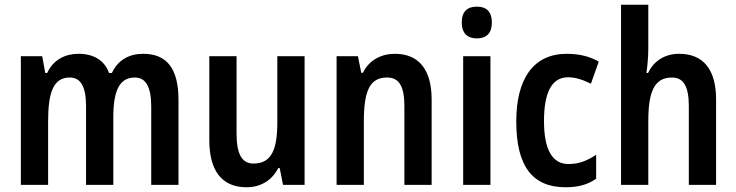

<svg xmlns="http://www.w3.org/2000/svg" viewBox="-20 -780 3106 810"><path d="M584 -553C526 -553 478 -528 452 -472H440C422 -523 378 -553 311 -553C256 -553 205 -529 179 -472H171L158 -543H68V0H183V-268C183 -385 203 -453 274 -453C321 -453 343 -414 343 -332V0H458V-284C458 -396 483 -453 549 -453C596 -453 618 -412 618 -330V0H733V-358C733 -491 684 -553 584 -553Z M1265 -543H1150V-266C1150 -151 1127 -90 1049 -90C1000 -90 978 -131 978 -217V-543H863V-189C863 -61 915 10 1020 10C1078 10 1126 -17 1154 -71H1160L1174 0H1265Z M1646 -553C1590 -553 1538 -528 1511 -473H1504L1490 -543H1400V0H1515V-268C1515 -397 1540 -453 1613 -453C1666 -453 1686 -412 1686 -332V0H1801V-360C1801 -490 1744 -553 1646 -553Z M1992 -752C1951 -752 1928 -731 1928 -685C1928 -640 1952 -618 1992 -618C2032 -618 2055 -640 2055 -685C2055 -730 2033 -752 1992 -752ZM2049 -543H1934V0H2049Z M2366 10C2417 10 2458 0 2495 -26V-127C2457 -102 2423 -88 2378 -88C2310 -88 2275 -149 2275 -269C2275 -391 2308 -454 2377 -454C2407 -454 2438 -444 2473 -427L2506 -520C2473 -539 2431 -553 2371 -553C2230 -553 2158 -447 2158 -268C2158 -79 2226 10 2366 10Z M2715 -575V-760H2600V0H2715V-268C2715 -393 2740 -453 2815 -453C2864 -453 2886 -415 2886 -332V0H3001V-360C3001 -487 2947 -553 2845 -553C2787 -553 2739 -525 2714 -472H2707C2711 -498 2715 -539 2715 -575Z"/></svg>

Font: Noto Sans Gurmukhi UI Condensed SemiBold
Style: Regular
Weight: 600
Width: 3
Designer: Jelle Bosma - Monotype Design Team
Foundry: Monotype Imaging Inc.
Version: Version 2.004